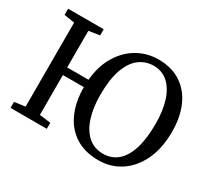

<svg xmlns="http://www.w3.org/2000/svg" viewBox="-147 -993 1353 1244"><g transform="rotate(30 530.0 -371.5)"><path d="M703 9.5Q601 9.5 530.2 -35.8Q459.5 -81 422.8 -162.5Q386 -244 385.5 -354H229V-56L313 -45V0H41.5V-45L122 -56V-684.5L43.5 -697V-743H309.5V-697L228.5 -684.5V-410.5H388Q398 -518.5 444.5 -594.8Q491 -671 562 -711.2Q633 -751.5 716.5 -751.5Q817.5 -751.5 887 -704.5Q956.5 -657.5 991.8 -574.2Q1027 -491 1025.5 -381Q1024 -259 981.2 -171.5Q938.5 -84 866 -37.2Q793.5 9.5 703 9.5ZM708.5 -42Q770 -42 814.8 -79.2Q859.5 -116.5 883.5 -191.8Q907.5 -267 907.5 -380.5Q907.5 -476.5 884.8 -548.5Q862 -620.5 818 -660.5Q774 -700.5 710 -700.5Q649.5 -700.5 602.8 -665Q556 -629.5 529.5 -555Q503 -480.5 503 -364.5Q503 -268 526.5 -195.5Q550 -123 595.8 -82.5Q641.5 -42 708.5 -42Z"/></g></svg>

Font: Merriweather 36pt
Style: Regular
Weight: 400
Designer: Eben Sorkin
Foundry: Eben Sorkin
Version: Version 2.100